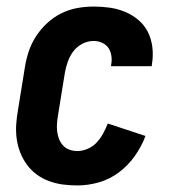

<svg xmlns="http://www.w3.org/2000/svg" viewBox="-20 -558 540 586"><path d="M216 8Q193 8 171 5Q149 2 129 -5.5Q109 -13 92 -25.5Q75 -38 62.5 -55Q50 -72 42 -92Q34 -112 31 -134Q28 -156 29.5 -178.5Q31 -201 35 -223L56 -353Q60 -378 68 -402Q76 -426 90.5 -448Q105 -470 124.5 -488Q144 -506 167.5 -517.5Q191 -529 216 -533.5Q241 -538 266 -538Q291 -538 315.5 -534.5Q340 -531 362.5 -521.5Q385 -512 403 -496.5Q421 -481 431.5 -460Q442 -439 445 -414Q448 -389 444 -364Q444 -362 443.5 -360Q443 -358 443 -356H319Q319 -357 319 -357.5Q319 -358 319 -359Q322 -373 320 -387Q318 -401 311 -411.5Q304 -422 291.5 -427.5Q279 -433 266 -433Q248 -433 231.5 -424.5Q215 -416 204 -401.5Q193 -387 187 -370Q181 -353 178 -336L157 -206Q155 -194 154 -181.5Q153 -169 154.5 -156.5Q156 -144 160.5 -133Q165 -122 173 -113.5Q181 -105 192.5 -101Q204 -97 216 -97Q232 -97 248 -104Q264 -111 275.5 -123.5Q287 -136 295 -151Q303 -166 309 -181L424 -143Q412 -111 391.5 -82Q371 -53 343 -32Q315 -11 282 -1.5Q249 8 216 8Z"/></svg>

Font: Iosevka Slab Extrabold
Style: Italic
Weight: 800
Italic angle: -9°
Monospace: yes
Designer: Belleve Invis
Foundry: Belleve Invis
Version: Version 11.1.0; ttfautohint (v1.8.3)